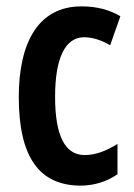

<svg xmlns="http://www.w3.org/2000/svg" viewBox="-20 -573 420 603"><path d="M234 10C273 10 316 -2 349 -26V-121C314 -99 280 -86 246 -86C184 -86 153 -147 153 -269C153 -391 185 -456 244 -456C271 -456 298 -447 326 -431L358 -522C324 -542 285 -553 236 -553C100 -553 39 -439 39 -268C39 -80 103 10 234 10Z"/></svg>

Font: Noto Sans Georgian ExtraCondensed SemiBold
Style: Regular
Weight: 600
Width: 2
Designer: Monotype Design Team, Akaki Razmadze
Foundry: Google LLC
Version: Version 2.005